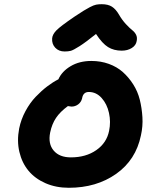

<svg xmlns="http://www.w3.org/2000/svg" viewBox="-20 -910 709 910"><path d="M286.1 -666Q258.8 -666 241.9 -683.8Q225.1 -701.7 227.1 -728Q228.5 -746.6 247.1 -765.9Q265.6 -785.2 333 -831.1Q366.2 -852.5 376.7 -859.4Q387.2 -866.2 405.8 -876Q424.3 -885.7 435.8 -887.9Q447.3 -890.1 461.9 -890.1Q492.2 -890.1 510.5 -878.4Q528.8 -866.7 543.9 -840.8Q558.1 -815.9 576.4 -796.1Q594.7 -776.4 606.4 -767.3Q618.2 -758.3 624.8 -745.6Q631.3 -732.9 627.9 -715.8Q624.5 -694.8 604.5 -682.4Q584.5 -669.9 557.1 -669.9Q519.5 -669.9 492.2 -686.8Q464.8 -703.6 435.1 -749Q386.7 -710 357.2 -691.2Q327.6 -672.4 315.7 -669.2Q303.7 -666 286.1 -666ZM306.2 -20Q245.1 -20 195.6 -41.7Q146 -63.5 115 -100.8Q84 -138.2 71.8 -190.2Q59.6 -242.2 70.8 -300.8Q79.6 -344.2 100.8 -383.5Q122.1 -422.9 149.4 -451.4Q176.8 -480 203.4 -500.2Q230 -520.5 256.8 -534.2Q273.4 -571.8 314.9 -596.4Q356.4 -621.1 413.1 -621.1Q457.5 -621.1 495.8 -607.2Q534.2 -593.3 562 -568.6Q589.8 -543.9 611.3 -510.3Q632.8 -476.6 642.6 -437.3Q652.3 -397.9 655 -354.7Q657.7 -311.5 647.9 -268.1Q624 -151.9 530.5 -85.9Q437 -20 306.2 -20ZM217.8 -282.2Q207 -228.5 234.4 -196.3Q261.7 -164.1 315.9 -164.1Q387.2 -164.1 436.5 -198.5Q485.8 -232.9 497.1 -290Q505.9 -332 496.6 -374.5Q487.3 -417 461.7 -445.6Q436 -474.1 400.9 -474.1Q374 -474.1 369.1 -443.8Q364.7 -425.8 350.6 -415.3Q336.4 -404.8 318.8 -404.8Q314 -404.8 301.8 -407.2Q265.1 -380.4 245.6 -351.3Q226.1 -322.3 217.8 -282.2Z"/></svg>

Font: Shantell Sans Irregular Bouncy
Style: Bold Italic
Weight: 700
Italic angle: -11.31°
Designer: Stephen Nixon, Anya Danilova, Shantell Martin
Foundry: Arrow Type
Version: Version 1.006;[9816181b4]